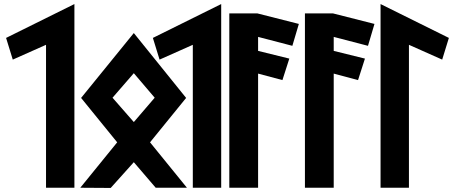

<svg xmlns="http://www.w3.org/2000/svg" viewBox="-20 -926 2248 947"><path d="M347 -906 10 -739 43 -632 207 -705V0H347Z M743 -444 640 -324 535 -444 640 -565ZM380 -443 558 -224 376 0 526 1 640 -126 748 0H902L720 -224L898 -443L640 -763Z M1071 -906 734 -739 767 -632 931 -705V0H1071Z M1111 0H1253V-563L1373 -531L1407 -637L1253 -675V-744L1422 -700L1454 -808L1249 -860H1111Z M1484 0H1626V-563L1746 -531L1780 -637L1626 -675V-744L1795 -700L1827 -808L1622 -860H1484Z M1997 0V-705L2161 -632L2194 -739L1857 -906V0Z"/></svg>

Font: Ny Stormning
Style: Hf
Weight: 700
Designer: Robert Jablonski, Mew Too
Foundry: Cannot Into Space Fonts
Version: Version 0.90